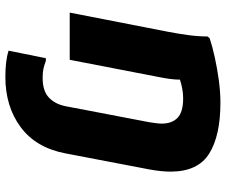

<svg xmlns="http://www.w3.org/2000/svg" viewBox="-83 -519 842 716"><g transform="rotate(90 338.0 -161.0)"><path d="M27 0 98 -364Q105 -400 110.5 -439Q116 -478 116 -514L123 -522Q153 -532 194 -541Q235 -550 279 -556Q323 -562 363 -562Q486 -562 553 -520Q620 -478 620 -376Q620 -359 618 -339.5Q616 -320 612 -298L555 0L552 16Q531 126 454 183Q377 240 267 240Q206 240 169 228L197 89H207Q223 95 236.5 98Q250 101 270 101Q319 101 343.5 78Q368 55 376 16L391 -63L436 -298Q438 -311 439.5 -323Q441 -335 441 -343Q441 -381 419.5 -402Q398 -423 347 -423Q328 -423 310 -419.5Q292 -416 277 -411Q277 -394 274.5 -375Q272 -356 268 -336L203 0Z"/></g></svg>

Font: Kufam
Style: Bold Italic
Weight: 700
Italic angle: -11°
Designer: Artur Schmal
Foundry: Original Type
Version: Version 1.301; ttfautohint (v1.8.3)